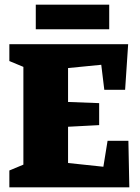

<svg xmlns="http://www.w3.org/2000/svg" viewBox="-20 -801 598 821"><path d="M20 -72 80 -97V-515L20 -540V-612H528L515 -417H426L413 -524L271 -510V-365L404 -360V-266L271 -259V-104L422 -88L440 -199H529L533 0H20ZM133 -781H447V-676H133Z"/></svg>

Font: Grenze Black
Style: Regular
Weight: 900
Designer: Renata Polastri
Foundry: Omnibus-Type
Version: Version 1.002; ttfautohint (v1.8)